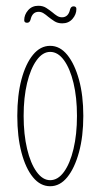

<svg xmlns="http://www.w3.org/2000/svg" viewBox="-20 -641 349 666"><path d="M154 5Q120 5 94.5 -26Q69 -57 54.5 -112Q40 -167 40 -239Q40 -311 54.5 -365.5Q69 -420 94.5 -451Q120 -482 154 -482Q188 -482 213.5 -450.5Q239 -419 254 -364.5Q269 -310 269 -239Q269 -168 254 -113Q239 -58 213.5 -26.5Q188 5 154 5ZM154 -16Q181 -16 202 -45Q223 -74 235 -124.5Q247 -175 247 -239Q247 -303 235 -353Q223 -403 202 -432Q181 -461 154 -461Q128 -461 107 -432Q86 -403 74 -353Q62 -303 62 -239Q62 -175 74 -124.5Q86 -74 107 -45Q128 -16 154 -16ZM196 -560Q180 -560 168.5 -567.5Q157 -575 147 -583Q139 -590 131 -595Q123 -600 114 -600Q92 -600 86 -573Q83 -562 74 -562Q64 -562 64 -571Q64 -590 77.5 -605.5Q91 -621 113 -621Q129 -621 140.5 -613.5Q152 -606 162 -598Q170 -591 178 -586Q186 -581 195 -581Q217 -581 223 -608Q226 -619 235 -619Q245 -619 245 -610Q245 -591 231.5 -575.5Q218 -560 196 -560Z"/></svg>

Font: Zen Loop
Style: Regular
Weight: 400
Designer: Yoshimichi Ohira
Foundry: A-1 Corp ZenFonts
Version: Version 1.000; ttfautohint (v1.8.3)